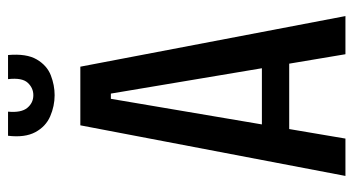

<svg xmlns="http://www.w3.org/2000/svg" viewBox="-221 -659 880 478"><g transform="rotate(-90 219.0 -420.0)"><path d="M20 0 146 -660H292L418 0H323L225 -584H212L113 0ZM105 -140V-208H336V-140ZM120 -840H180Q177 -807 189.5 -792Q202 -777 221 -777Q239 -777 252 -791Q265 -805 261 -840H321Q325 -794 310 -768.5Q295 -743 270.5 -733.5Q246 -724 221 -724Q194 -724 168.5 -735Q143 -746 129 -772Q115 -798 120 -840Z"/></g></svg>

Font: Bricolage Grotesque Condensed
Style: Regular
Weight: 400
Width: 3
Designer: Mathieu Triay
Foundry: Atelier Triay
Version: Version 1.000;gftools[0.9.30]